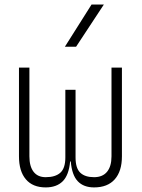

<svg xmlns="http://www.w3.org/2000/svg" viewBox="-20 -815 626 845"><path d="M394 9.8Q348.1 9.8 322.3 -17.3Q296.4 -44.4 291.5 -104.5H288.6Q283.2 -44.4 256.1 -17.3Q229 9.8 181.2 9.8Q124 9.8 93.8 -25.9Q63.5 -61.5 63.5 -127V-517.6H109.4V-127Q109.4 -83 127.7 -59.1Q146 -35.2 181.2 -35.2Q223.6 -35.2 245.6 -54.9Q267.6 -74.7 267.6 -122.1V-419.9H312.5V-122.1Q312.5 -74.7 333.3 -54.9Q354 -35.2 394 -35.2Q431.6 -35.2 451.2 -59.1Q470.7 -83 470.7 -127V-517.6H516.6V-127Q516.6 -61.5 485.1 -25.9Q453.6 9.8 394 9.8ZM265.6 -609.4 382.8 -794.9H437L314.9 -609.4Z"/></svg>

Font: Cascadia Mono NF ExtraLight
Style: Regular
Weight: 200
Monospace: yes
Designer: Aaron Bell
Foundry: Saja Typeworks
Version: Version 2404.023; ttfautohint (v1.8.4)